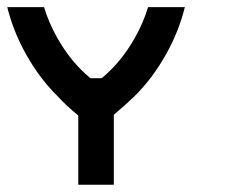

<svg xmlns="http://www.w3.org/2000/svg" viewBox="-20 -508 626 528"><path d="M228.5 -293Q174.3 -337.9 136.7 -405.3Q113.8 -446.3 101.1 -488.3H0Q16.1 -422.4 51.8 -358.4Q89.8 -291 137.7 -244.1Q162.6 -216.8 195.3 -190.4V0H293V-192.4Q331.5 -225.1 350.6 -244.1Q398.4 -291 436.5 -358.4Q472.2 -422.4 488.3 -488.3H387.2Q374.5 -446.3 351.6 -405.3Q314 -337.9 259.8 -293Z"/></svg>

Font: Arounder
Style: Regular
Weight: 400
Designer: Maxim Raikov
Foundry: Maxim Raikov
Version: Version 1.00 March 23, 2021, initial release